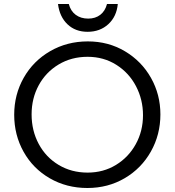

<svg xmlns="http://www.w3.org/2000/svg" viewBox="-20 -926 873 960"><path d="M782 -354Q782 -453 735 -536.5Q688 -620 605 -669.5Q522 -719 419 -719Q315 -719 230.5 -670Q146 -621 98.5 -537Q51 -453 51 -352Q51 -251 98 -167Q145 -83 229 -34.5Q313 14 417 14Q520 14 603.5 -35Q687 -84 734.5 -168.5Q782 -253 782 -354ZM695 -350Q695 -271 659 -205.5Q623 -140 560 -101.5Q497 -63 418 -63Q337 -63 273 -101.5Q209 -140 173.5 -206.5Q138 -273 138 -354Q138 -434 173.5 -499.5Q209 -565 273 -603.5Q337 -642 418 -642Q498 -642 561.5 -602Q625 -562 660 -495Q695 -428 695 -350ZM421 -833Q384 -833 358.5 -852Q333 -871 324 -906H270Q278 -842 317.5 -804.5Q357 -767 418 -767Q480 -767 521.5 -805Q563 -843 569 -906H515Q506 -871 481.5 -852Q457 -833 421 -833Z"/></svg>

Font: Geom Light
Style: Regular
Weight: 300
Version: Version 1.102